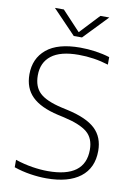

<svg xmlns="http://www.w3.org/2000/svg" viewBox="-102 -1008 752 1081"><g transform="rotate(10 274.0 -467.0)"><path d="M240.5 9Q196.5 9 148.2 1.5Q100 -6 55 -21.5V-64Q105 -47.5 152.5 -40Q200 -32.5 242 -32.5Q454.5 -32.5 454.5 -191.5Q454.5 -257.5 413.5 -291.5Q372.5 -325.5 279 -346.5L243 -354.5Q142 -377.5 93.8 -425Q45.5 -472.5 45.5 -551.5Q45.5 -642.5 109.8 -695.8Q174 -749 301.5 -749Q345 -749 389 -742.8Q433 -736.5 471 -724.5V-681.5Q388.5 -707.5 300 -707.5Q196 -707.5 144.5 -667.5Q93 -627.5 93 -554Q93 -489 130 -454Q167 -419 256.5 -398.5L292.5 -390.5Q403 -366 452.5 -319Q502 -272 502 -193.5Q502 -95.5 434 -43.2Q366 9 240.5 9ZM254 -807 122 -944.5H173L277.5 -833L382 -944.5H433L301 -807Z"/></g></svg>

Font: Encode Sans SmExp XLt
Style: Regular
Weight: 200
Width: 6
Designer: Multiple Designers
Foundry: Impallari Type
Version: Version 3.002; ttfautohint (v1.8.3) -l 8 -r 50 -G 200 -x 14 